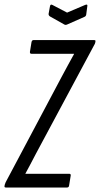

<svg xmlns="http://www.w3.org/2000/svg" viewBox="-38 -833 444 853"><path d="M-12 0Q-19 0 -18 -6L-17 -12Q-15 -18 -13 -23L235 -490Q249 -516 263 -542Q277 -568 291 -593V-594H102Q94 -594 95 -603L102 -646Q104 -655 111 -655H379Q388 -655 386 -649L385 -643Q384 -640 383 -637.5Q382 -635 380 -632L120 -147Q109 -125 97.5 -104Q86 -83 75 -62V-61H269Q278 -61 276 -52L269 -9Q268 0 260 0ZM340 -811Q352 -816 350 -806L345 -768Q344 -761 337 -758L260 -724Q253 -721 248 -724L184 -760Q177 -765 178 -772L184 -805Q186 -816 195 -811L260 -777Z"/></svg>

Font: Sofia Sans Extra Condensed
Style: Italic
Weight: 400
Italic angle: -9°
Designer: Botio Nikoltchev, Ani Petrova
Foundry: lettersoup
Version: Version 4.101; ttfautohint (v1.8.4.7-5d5b)